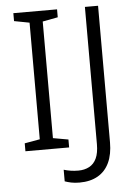

<svg xmlns="http://www.w3.org/2000/svg" viewBox="-60 -759 698 989"><g transform="rotate(-5 289.5 -264.5)"><path d="M273 0H47V-41L126 -55V-658L47 -673V-714H273V-673L194 -658V-55L273 -41ZM311 185Q286 185 267.5 181Q249 177 235 172V112Q251 117 270 120Q289 123 310 123Q342 123 366.5 110Q391 97 404 69Q417 41 417 -4V-714H485V-8Q485 54 465 97Q445 140 406 162.5Q367 185 311 185Z"/></g></svg>

Font: Noto Sans Oriya Light
Style: Regular
Weight: 300
Version: Version 2.003